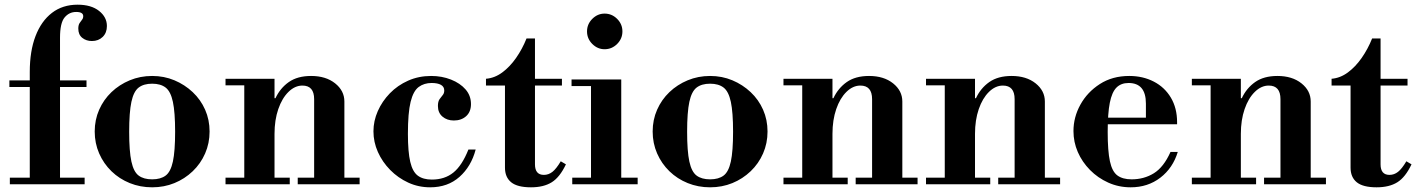

<svg xmlns="http://www.w3.org/2000/svg" viewBox="-20 -786 6043 819"><path d="M107 0V-479Q107 -568 131.5 -632Q156 -696 201.5 -731Q247 -766 311 -766Q369 -766 402.5 -739.5Q436 -713 436 -675Q436 -646 418 -628.5Q400 -611 372 -611Q348 -611 331 -624.5Q314 -638 314 -664Q314 -679 319.5 -687.5Q325 -696 330 -702Q335 -708 335 -717Q335 -735 305 -735Q275 -735 255.5 -711.5Q236 -688 236 -625V0ZM22 0V-28H341V0ZM20 -415V-443H349V-415Z M629 13Q578 13 533.5 -5Q489 -23 455.5 -55.5Q422 -88 403 -131.5Q384 -175 384 -225Q384 -275 403 -318Q422 -361 455.5 -393Q489 -425 533.5 -443.5Q578 -462 629 -462Q680 -462 724 -443.5Q768 -425 802 -393Q836 -361 855 -318Q874 -275 874 -225Q874 -175 855 -131.5Q836 -88 802 -55.5Q768 -23 724 -5Q680 13 629 13ZM629 -21Q665 -21 686.5 -37Q708 -53 717.5 -97Q727 -141 727 -224Q727 -307 717.5 -351.5Q708 -396 686.5 -412.5Q665 -429 629 -429Q593 -429 571.5 -412.5Q550 -396 540.5 -351.5Q531 -307 531 -224Q531 -141 540.5 -97Q550 -53 571.5 -37Q593 -21 629 -21Z M1320 -15V-363Q1320 -421 1270 -421Q1238 -421 1210.5 -394Q1183 -367 1167 -320.5Q1151 -274 1151 -215L1131 -367H1155Q1175 -410 1212 -436Q1249 -462 1307 -462Q1370 -462 1409.5 -430.5Q1449 -399 1449 -353V-15ZM942 0V-28H1216V0ZM1022 -15V-434H1151V-15ZM1250 0V-28H1514V0ZM942 -422V-450H1151V-422Z M1815 13Q1765 13 1721.5 -7Q1678 -27 1644.5 -61Q1611 -95 1592 -137.5Q1573 -180 1573 -226Q1573 -270 1591.5 -312Q1610 -354 1643 -388Q1676 -422 1721 -442Q1766 -462 1819 -462Q1865 -462 1904 -446.5Q1943 -431 1966 -404.5Q1989 -378 1989 -342Q1989 -309 1968.5 -290.5Q1948 -272 1916 -272Q1887 -272 1867.5 -288.5Q1848 -305 1848 -334Q1848 -353 1855 -363Q1862 -373 1868.5 -380.5Q1875 -388 1875 -400Q1875 -416 1861 -424Q1847 -432 1821 -432Q1789 -432 1766 -415Q1743 -398 1731.5 -351.5Q1720 -305 1720 -215Q1720 -138 1730 -95.5Q1740 -53 1762.5 -36.5Q1785 -20 1822 -20Q1877 -20 1914 -50Q1951 -80 1978 -148H2009Q1990 -76 1940 -31.5Q1890 13 1815 13Z M2245 13Q2187 13 2160.5 -8.5Q2134 -30 2134 -71V-421H2053V-450Q2090 -453 2122.5 -477Q2155 -501 2181.5 -539Q2208 -577 2226 -622H2262V-450H2377V-421H2262V-85Q2262 -40 2300 -40Q2320 -40 2336.5 -53Q2353 -66 2372 -98L2394 -85Q2368 -30 2333.5 -8.5Q2299 13 2245 13Z M2501 -15V-431H2630V-15ZM2421 0V-28H2700V0ZM2418 -419V-447H2630V-419ZM2559 -576Q2529 -576 2506.5 -598.5Q2484 -621 2484 -652Q2484 -683 2506.5 -705.5Q2529 -728 2559 -728Q2590 -728 2612.5 -705.5Q2635 -683 2635 -652Q2635 -621 2612.5 -598.5Q2590 -576 2559 -576Z M3009 13Q2958 13 2913.5 -5Q2869 -23 2835.5 -55.5Q2802 -88 2783 -131.5Q2764 -175 2764 -225Q2764 -275 2783 -318Q2802 -361 2835.5 -393Q2869 -425 2913.5 -443.5Q2958 -462 3009 -462Q3060 -462 3104 -443.5Q3148 -425 3182 -393Q3216 -361 3235 -318Q3254 -275 3254 -225Q3254 -175 3235 -131.5Q3216 -88 3182 -55.5Q3148 -23 3104 -5Q3060 13 3009 13ZM3009 -21Q3045 -21 3066.5 -37Q3088 -53 3097.5 -97Q3107 -141 3107 -224Q3107 -307 3097.5 -351.5Q3088 -396 3066.5 -412.5Q3045 -429 3009 -429Q2973 -429 2951.5 -412.5Q2930 -396 2920.5 -351.5Q2911 -307 2911 -224Q2911 -141 2920.5 -97Q2930 -53 2951.5 -37Q2973 -21 3009 -21Z M3700 -15V-363Q3700 -421 3650 -421Q3618 -421 3590.5 -394Q3563 -367 3547 -320.5Q3531 -274 3531 -215L3511 -367H3535Q3555 -410 3592 -436Q3629 -462 3687 -462Q3750 -462 3789.5 -430.5Q3829 -399 3829 -353V-15ZM3322 0V-28H3596V0ZM3402 -15V-434H3531V-15ZM3630 0V-28H3894V0ZM3322 -422V-450H3531V-422Z M4308 -15V-363Q4308 -421 4258 -421Q4226 -421 4198.5 -394Q4171 -367 4155 -320.5Q4139 -274 4139 -215L4119 -367H4143Q4163 -410 4200 -436Q4237 -462 4295 -462Q4358 -462 4397.5 -430.5Q4437 -399 4437 -353V-15ZM3930 0V-28H4204V0ZM4010 -15V-434H4139V-15ZM4238 0V-28H4502V0ZM3930 -422V-450H4139V-422Z M4803 13Q4752 13 4707.5 -7Q4663 -27 4629.5 -61Q4596 -95 4577.5 -137.5Q4559 -180 4559 -227Q4559 -286 4588.5 -339.5Q4618 -393 4671.5 -427.5Q4725 -462 4797 -462Q4855 -462 4901.5 -438Q4948 -414 4974.5 -369.5Q5001 -325 5001 -265V-256H4661V-284H4868V-344Q4868 -432 4794 -432Q4762 -432 4742.5 -412.5Q4723 -393 4714 -347.5Q4705 -302 4705 -223Q4705 -142 4714.5 -98Q4724 -54 4746.5 -37.5Q4769 -21 4807 -21Q4860 -21 4902 -47Q4944 -73 4973 -138H5004Q4983 -69 4929.5 -28Q4876 13 4803 13Z M5442 -15V-363Q5442 -421 5392 -421Q5360 -421 5332.5 -394Q5305 -367 5289 -320.5Q5273 -274 5273 -215L5253 -367H5277Q5297 -410 5334 -436Q5371 -462 5429 -462Q5492 -462 5531.5 -430.5Q5571 -399 5571 -353V-15ZM5064 0V-28H5338V0ZM5144 -15V-434H5273V-15ZM5372 0V-28H5636V0ZM5064 -422V-450H5273V-422Z M5852 13Q5794 13 5767.5 -8.5Q5741 -30 5741 -71V-421H5660V-450Q5697 -453 5729.5 -477Q5762 -501 5788.5 -539Q5815 -577 5833 -622H5869V-450H5984V-421H5869V-85Q5869 -40 5907 -40Q5927 -40 5943.5 -53Q5960 -66 5979 -98L6001 -85Q5975 -30 5940.5 -8.5Q5906 13 5852 13Z"/></svg>

Font: Libre Bodoni SemiBold
Style: Regular
Weight: 600
Designer: Pablo Impallari, Rodrigo Fuenzalida
Foundry: Impallari Type
Version: Version 2.005;gftools[0.9.23]